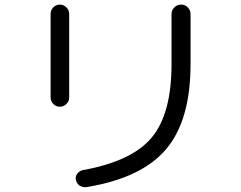

<svg xmlns="http://www.w3.org/2000/svg" viewBox="-20 -763 1040 828"><path d="M353.5 43.9Q337.9 45.9 324.7 38.1Q311.5 30.3 307.6 13.7Q303.7 -1 313 -13.7Q322.3 -26.4 336.9 -29.3Q548.8 -67.4 634.3 -169.9Q719.7 -272.5 719.7 -485.4V-702.1Q719.7 -718.8 731.9 -731Q744.1 -743.2 761.2 -743.2Q778.3 -743.2 790 -731Q801.8 -718.8 801.8 -702.1V-487.3Q801.8 -244.1 696.3 -119.6Q590.8 4.9 353.5 43.9ZM198.2 -342.8V-703.1Q198.2 -719.7 210 -731.4Q221.7 -743.2 237.8 -743.2Q253.9 -743.2 266.1 -731.4Q278.3 -719.7 278.3 -703.1V-342.8Q278.3 -326.2 266.1 -314.5Q253.9 -302.7 237.8 -302.7Q221.7 -302.7 210 -314.5Q198.2 -326.2 198.2 -342.8Z"/></svg>

Font: Rounded Mgen+ 1m regular
Style: Regular
Weight: 400
Designer: [Source Han Sans]
Ryoko NISHIZUKA  (kana & ideographs); Paul D. Hunt (Latin, Greek & Cyrillic); Wenlong ZHANG  (bopomofo
Version: Version 1.059.20150602